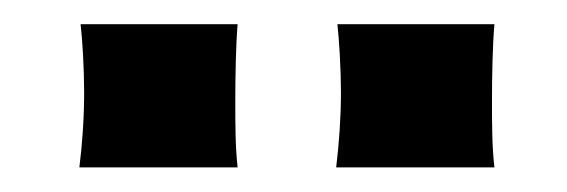

<svg xmlns="http://www.w3.org/2000/svg" viewBox="-20 -718 464 157"><path d="M254.9 -581.1H384.3C382.3 -598.1 382.3 -616.2 382.3 -636.7C382.3 -654.8 382.8 -682.1 384.3 -698.2H255.9C257.3 -686 258.8 -661.1 258.8 -642.6C258.8 -622.1 257.3 -601.1 254.9 -581.1ZM44.9 -581.1H174.3C172.4 -598.1 172.4 -616.2 172.4 -636.7C172.4 -654.8 172.9 -682.1 174.3 -698.2H45.9C47.4 -686 48.8 -661.1 48.8 -642.6C48.8 -622.1 47.4 -601.1 44.9 -581.1Z"/></svg>

Font: HammersmithOne
Style: Regular
Weight: 400
Designer: Nicole Fally
Foundry: Nicole Fally
Version: Version 1.003